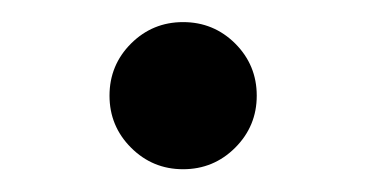

<svg xmlns="http://www.w3.org/2000/svg" viewBox="-20 -572 328 172"><path d="M144 -420.4Q116.7 -420.4 97.4 -439.7Q78.1 -459 78.1 -486.3Q78.1 -513.7 97.4 -533Q116.7 -552.2 144 -552.2Q171.4 -552.2 190.7 -533Q210 -513.7 210 -486.3Q210 -459 190.7 -439.7Q171.4 -420.4 144 -420.4Z"/></svg>

Font: Inter Variable
Style: Regular
Weight: 400
Designer: Rasmus Andersson
Foundry: rsms
Version: Version 4.001;git-9221beed3